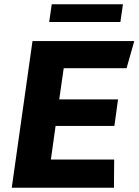

<svg xmlns="http://www.w3.org/2000/svg" viewBox="-20 -878 648 898"><path d="M35 0 132 -686H608L572 -559H278L257 -413H532L515 -289H240L218 -132H514L513 0ZM210 -775 222 -858H555L543 -775Z"/></svg>

Font: Chivo Mono
Style: Bold Italic
Weight: 700
Italic angle: -8.05°
Monospace: yes
Version: Version 1.008